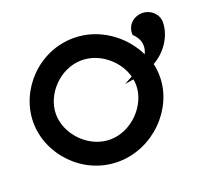

<svg xmlns="http://www.w3.org/2000/svg" viewBox="-105 -728 975 877"><g transform="rotate(-20 382.0 -289.5)"><path d="M330 11C501 11 641 -134 641 -290C641 -311 639 -332 634 -353C706 -394 739 -464 739 -519C739 -558 705 -590 664 -590C621 -590 585 -557 589 -511C621 -481 628 -446 611 -409C560 -513 453 -590 330 -590C159 -590 26 -446 26 -290C26 -134 159 11 330 11ZM330 -482C419 -482 498 -414 520 -334L480 -312L523 -319C525 -309 526 -300 526 -290C526 -193 435 -97 330 -97C225 -97 136 -193 136 -290C136 -387 225 -482 330 -482Z"/></g></svg>

Font: Charger
Style: ExBd
Weight: 400
Designer: Jasper
Foundry: Cannot Into Space Fonts
Version: Version 0.99